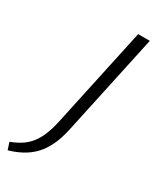

<svg xmlns="http://www.w3.org/2000/svg" viewBox="-286 -726 826 999"><g transform="rotate(30 127.5 -226.5)"><path d="M101 -54 231 -658H301L170 -49Q157 11 136 54Q115 97 86.5 126Q58 155 22.5 174Q-13 193 -55 205L-69 162Q-35 149 -8 132Q19 115 39.5 90Q60 65 75 30Q90 -5 101 -54Z"/></g></svg>

Font: Ysabeau
Style: Italic
Weight: 400
Italic angle: -12°
Designer: Christian Thalmann (Catharsis Fonts)
Version: Version 2.000;gftools[0.9.27.dev2+g8671c4b]